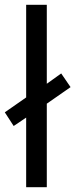

<svg xmlns="http://www.w3.org/2000/svg" viewBox="-33 -780 314 800"><path d="M76 0V-290L24 -255L-13 -312L76 -374V-760H162V-431L222 -474L261 -417L162 -348V0Z"/></svg>

Font: Noto Sans Thai SemCond
Style: Regular
Weight: 400
Width: 4
Designer: Monotype Design Team
Foundry: Monotype Imaging Inc.
Version: Version 2.002; ttfautohint (v1.8.4.7-5d5b)